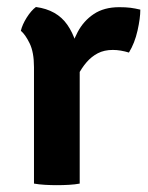

<svg xmlns="http://www.w3.org/2000/svg" viewBox="-20 -524 423 548"><path d="M380.5 -496.5Q380.5 -472 372.5 -436.5Q364.5 -401 348 -374Q336.5 -377.5 325 -379.5Q313.5 -381.5 302 -381.5Q277.5 -381.5 259.2 -372Q241 -362.5 227 -346.2Q213 -330 202 -308.5Q191 -287 182.5 -263L166 -284Q168 -323 176.2 -361.5Q184.5 -400 201.5 -432.2Q218.5 -464.5 247.8 -484Q277 -503.5 320.5 -503.5Q339 -503.5 352.5 -501.8Q366 -500 380.5 -496.5ZM39.5 -436Q43.5 -453.5 56.2 -473.8Q69 -494 82.5 -504Q142.5 -496 172.2 -453.2Q202 -410.5 207.5 -343V0Q194.5 2.5 177.2 3.5Q160 4.5 142.5 4.5Q125.5 4.5 108.2 3.5Q91 2.5 77 0V-332.5Q77 -375 64.5 -400.5Q52 -426 39.5 -436Z"/></svg>

Font: Signika Light SemiBold
Style: Regular
Weight: 600
Version: Version 2.003;gftools[0.9.32]